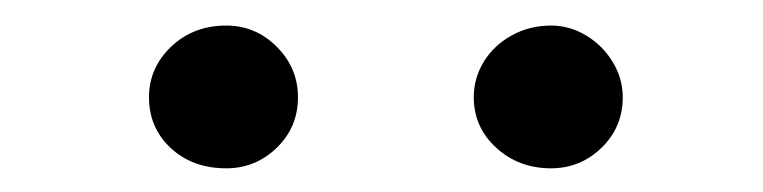

<svg xmlns="http://www.w3.org/2000/svg" viewBox="-20 -722 612 154"><path d="M99.5 -644Q99.5 -667.5 117.2 -684.5Q135 -701.5 161.5 -701.5Q185 -701.5 202 -684.5Q219 -667.5 219 -644Q219 -620 202 -603.5Q185 -587 161.5 -587Q134.5 -587 117 -603.2Q99.5 -619.5 99.5 -644ZM360 -644Q360 -659.5 368.2 -672.8Q376.5 -686 390.8 -693.8Q405 -701.5 422 -701.5Q437 -701.5 450.2 -693.5Q463.5 -685.5 471.5 -672.2Q479.5 -659 479.5 -644Q479.5 -620 462.5 -603.5Q445.5 -587 422 -587Q396 -587 378 -603.5Q360 -620 360 -644Z"/></svg>

Font: Anybody Wide
Style: Bold
Weight: 700
Width: 7
Designer: Tyler Finck
Foundry: Etcetera Type Company
Version: Version 1.000; ttfautohint (v1.8)